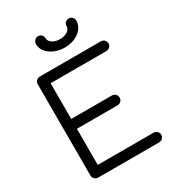

<svg xmlns="http://www.w3.org/2000/svg" viewBox="-236 -1153 1164 1285"><g transform="rotate(-30 346.0 -510.5)"><path d="M139 0Q122 0 111 -11Q100 -22 100 -39V-742Q100 -759 111 -770Q122 -781 139 -781H608Q624 -781 635.5 -770.5Q647 -760 647 -743Q647 -728 635.5 -717Q624 -706 608 -706H178V-430H491Q508 -430 519 -419Q530 -408 530 -392Q530 -376 519 -365Q508 -354 491 -354H178V-75H608Q624 -75 635.5 -64Q647 -53 647 -38Q647 -21 635.5 -10.5Q624 0 608 0ZM380 -865Q338 -865 302.5 -880.5Q267 -896 245.5 -922Q224 -948 224 -981Q224 -997 235 -1009Q246 -1021 262 -1021Q277 -1021 288 -1011Q299 -1001 299 -985Q299 -962 322 -946Q345 -930 380 -930Q418 -930 440 -946Q462 -962 462 -985Q462 -1001 473 -1011Q484 -1021 500 -1021Q516 -1021 526.5 -1009.5Q537 -998 537 -982Q536 -947 514 -920.5Q492 -894 457 -879.5Q422 -865 380 -865Z"/></g></svg>

Font: Comfortaa
Style: Regular
Weight: 400
Designer: Johan Aakerlund
Foundry: Johan Aakerlund
Version: Version 3.104; ttfautohint (v1.8.1.43-b0c9)